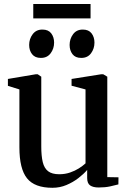

<svg xmlns="http://www.w3.org/2000/svg" viewBox="-20 -904 626 935"><path d="M460.5 9Q433.5 9 419 -1Q404.5 -11 404.5 -37V-76.5Q387.5 -56.5 361.5 -36.5Q335.5 -16.5 303.5 -3Q271.5 10.5 235.5 10.5Q148.5 10.5 111.5 -35.8Q74.5 -82 74.5 -186V-468.5L18.5 -486V-519.5L155 -542.5H163.5L181 -530.5V-191Q181 -144.5 188.2 -114.5Q195.5 -84.5 214.5 -70Q233.5 -55.5 268.5 -55.5Q297 -55.5 321 -63.8Q345 -72 364 -84Q383 -96 396.5 -108.5V-468.5L328.5 -486.5V-519.5L473.5 -542.5H482.5L502.5 -530.5V-41.5L557 -40.5L556.5 -6Q539.5 -1.5 515.8 3.8Q492 9 460.5 9ZM178.5 -622Q150.5 -622 136.2 -640.2Q122 -658.5 122 -685Q122 -714.5 139 -737.2Q156 -760 186 -760H187Q215.5 -760 229.5 -741.5Q243.5 -723 243.5 -696.5Q243.5 -667.5 226.8 -644.8Q210 -622 179.5 -622ZM375 -622Q347 -622 333 -640.2Q319 -658.5 319 -685Q319 -714.5 335.8 -737.2Q352.5 -760 383 -760H383.5Q412 -760 426 -741.5Q440 -723 440 -696.5Q440 -667.5 423.5 -644.8Q407 -622 376 -622ZM421 -884.5V-814.5H142V-884.5Z"/></svg>

Font: Merriweather 72pt Medium
Style: Regular
Weight: 500
Version: Version 2.100